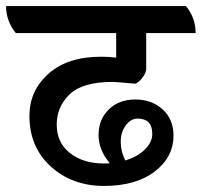

<svg xmlns="http://www.w3.org/2000/svg" viewBox="-62 -638 665 633"><path d="M420 -529V-408Q418 -395 406.5 -380.5Q395 -366 384 -362Q318 -368 310 -368Q210 -368 167.5 -327Q125 -286 125 -227Q125 -168 168.5 -133.5Q212 -99 281 -99Q294 -99 300 -100Q263 -143 263 -193.5Q263 -244 296.5 -277Q330 -310 384 -310Q438 -310 474 -277.5Q510 -245 510 -191Q510 -120 448 -72.5Q386 -25 281 -25Q176 -25 105.5 -89Q35 -153 35 -256Q35 -339 98 -395Q161 -451 271 -451Q297 -451 321 -448V-529H-10Q-42 -569 -42 -618H551Q583 -579 583 -529ZM351 -109Q391 -121 415.5 -145Q440 -169 440 -196Q440 -223 427.5 -235Q415 -247 392 -247Q369 -247 352.5 -224.5Q336 -202 336 -170.5Q336 -139 351 -109Z"/></svg>

Font: Karma SemiBold
Style: Regular
Weight: 600
Designer: Joana Correia
Foundry: Indian Type Foundry
Version: Version 1.202;PS 1.0;hotconv 1.0.78;makeotf.lib2.5.61930; tt